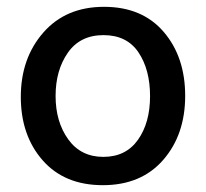

<svg xmlns="http://www.w3.org/2000/svg" viewBox="-20 -534 604 563"><path d="M283.5 -431Q215 -431 179 -379.5Q143 -328 143 -252.5Q143 -177 180 -125.5Q217 -74 283 -74Q349 -74 384.5 -124Q420 -174 420 -252Q420 -330 386 -380.5Q352 -431 283.5 -431ZM460 -440.5Q523 -367 523 -253Q523 -139 458.5 -65Q394 9 281.5 9Q169 9 105 -64Q41 -137 41 -250Q41 -363 107 -438.5Q173 -514 285 -514Q397 -514 460 -440.5Z"/></svg>

Font: Hind Mysuru Medium
Style: Regular
Weight: 500
Designer: Manushi Parikh, Hitesh Malaviya
Foundry: Indian Type Foundry
Version: Version 0.703;PS 1.0;hotconv 1.0.86;makeotf.lib2.5.63406